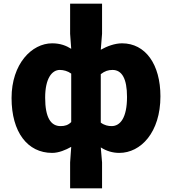

<svg xmlns="http://www.w3.org/2000/svg" viewBox="-20 -819 937 1046"><path d="M362 207H536V66L529 -16C560 4 594 14 630 14C747 14 854 -98 854 -294C854 -469 772 -583 645 -583C605 -583 563 -567 529 -548L536 -635V-799H362V-635L368 -553C341 -570 309 -583 264 -583C153 -583 43 -471 43 -285C43 -99 130 14 264 14C300 14 338 -2 368 -19L362 66ZM310 -132C257 -132 226 -178 226 -287C226 -392 263 -438 306 -438C326 -438 349 -432 368 -418V-154C351 -137 333 -132 310 -132ZM588 -132C570 -132 549 -136 529 -151V-415C551 -432 570 -438 593 -438C644 -438 672 -391 672 -291C672 -177 635 -132 588 -132Z"/></svg>

Font: Noto Sans KR Black
Style: Regular
Weight: 900
Designer: Ryoko NISHIZUKA 西塚涼子 (kana, bopomofo & ideographs); Paul D. Hunt (Latin, Greek & Cyrillic); Sandoll Communications 산돌커뮤니
Foundry: Adobe
Version: Version 2.004;hotconv 1.0.118;makeotfexe 2.5.65603